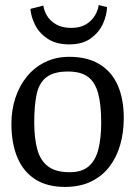

<svg xmlns="http://www.w3.org/2000/svg" viewBox="-20 -728 537 757"><path d="M236 9Q166 9 119 -21Q72 -51 48.5 -107Q25 -163 25 -240Q25 -294 40.5 -341.5Q56 -389 85.5 -425.5Q115 -462 157.5 -483Q200 -504 253 -504Q325 -504 373 -474.5Q421 -445 444.5 -391Q468 -337 468 -263Q468 -205 453.5 -155.5Q439 -106 410 -69Q381 -32 337.5 -11.5Q294 9 236 9ZM255 -49Q303 -49 330 -72.5Q357 -96 368 -140Q379 -184 379 -245Q379 -315 367 -359.5Q355 -404 327 -425Q299 -446 248 -446Q192 -446 163 -423.5Q134 -401 124.5 -356.5Q115 -312 115 -245Q115 -183 127 -139Q139 -95 169.5 -72Q200 -49 255 -49ZM253 -553Q201 -553 167.5 -575.5Q134 -598 118 -630.5Q102 -663 100 -693L151 -706Q153 -688 164.5 -667.5Q176 -647 200 -632.5Q224 -618 261 -618Q297 -618 320 -632.5Q343 -647 355 -668Q367 -689 369 -708L402 -700Q401 -668 386 -634.5Q371 -601 338.5 -577Q306 -553 253 -553Z"/></svg>

Font: Faustina
Style: Regular
Weight: 400
Designer: Alfonso Garcia
Foundry: http://www.omnibus-type.com
Version: Version 1.200